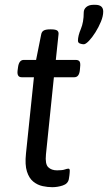

<svg xmlns="http://www.w3.org/2000/svg" viewBox="-20 -772 449 798"><path d="M328 -588Q321 -588 312.5 -591Q304 -594 304 -603Q304 -623 316 -651.5Q328 -680 328 -720Q328 -734 339 -743Q350 -752 368 -752H376Q409 -752 409 -724Q409 -705 399.5 -682Q390 -659 376.5 -637.5Q363 -616 349.5 -602Q336 -588 328 -588ZM197 6Q178 6 157 1.5Q136 -3 118.5 -17Q101 -31 92 -59Q83 -87 88 -134L121 -451H70Q50 -451 53 -478L55 -493Q59 -523 79 -523H130L151 -628Q153 -640 161.5 -645Q170 -650 189 -650H192Q212 -650 218.5 -644.5Q225 -639 223 -627L212 -523H294Q307 -523 311 -516Q315 -509 313 -493L312 -481Q309 -451 289 -451H204L171 -130Q167 -90 180.5 -77Q194 -64 217 -64Q239 -64 249 -67.5Q259 -71 264 -71Q270 -71 270 -63Q270 -62 269.5 -53Q269 -44 266 -27Q262 -8 240.5 -1Q219 6 197 6Z"/></svg>

Font: Asap
Style: Italic
Weight: 400
Italic angle: -6°
Designer: Pablo Cosgaya
Foundry: Omnibus-Type
Version: Version 3.001; ttfautohint (v1.8.3)